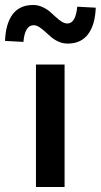

<svg xmlns="http://www.w3.org/2000/svg" viewBox="-71 -750 404 770"><path d="M73.2 0V-491.2H188V0ZM200.2 -575.2Q181.6 -575.2 164.3 -582.8Q147 -590.3 134.3 -601.3Q121.6 -612.3 109.9 -623Q98.1 -633.8 86.4 -641.4Q74.7 -648.9 64 -648.9Q28.8 -648.9 22.9 -582L-50.8 -585.9Q-48.3 -655.3 -20.3 -692.6Q7.8 -730 62 -730Q80.6 -730 97.9 -722.4Q115.2 -714.8 128.2 -703.9Q141.1 -692.9 152.6 -681.9Q164.1 -670.9 176.3 -663.3Q188.5 -655.8 199.2 -655.8Q232.4 -655.8 238.8 -723.1L313 -719.2Q310.5 -650.4 282.2 -612.8Q253.9 -575.2 200.2 -575.2Z"/></svg>

Font: Toshiba Sans Medium
Style: Regular
Weight: 500
Designer: Paul D. Hunt
Foundry: Toshiba Corporation
Version: Version 2.020;PS 2.0;hotconv 1.0.86;makeotf.lib2.5.63406